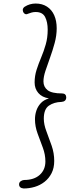

<svg xmlns="http://www.w3.org/2000/svg" viewBox="-20 -897 459 1087"><path d="M114 170Q101 169 94.5 163Q88 157 88 147Q88 136 96.5 129.5Q105 123 116 122Q173 122 205 93Q237 64 237 17Q237 -22 222.5 -61Q208 -100 193 -140.5Q178 -181 178 -222Q178 -246 185.5 -269.5Q193 -293 210 -312Q227 -331 257 -340Q218 -346 197 -370.5Q176 -395 176 -430Q176 -467 187 -501.5Q198 -536 213 -571.5Q228 -607 239 -645.5Q250 -684 250 -729Q250 -772 235.5 -800.5Q221 -829 182 -829Q169 -829 159 -826Q149 -823 138 -819Q127 -813 118 -820.5Q109 -828 109 -842Q109 -846 112 -851Q115 -856 120 -859Q134 -868 149.5 -872.5Q165 -877 182 -877Q219 -877 246 -859.5Q273 -842 287 -810.5Q301 -779 301 -737Q301 -696 289.5 -653.5Q278 -611 263.5 -571Q249 -531 237.5 -496.5Q226 -462 226 -436Q226 -405 249.5 -386.5Q273 -368 332 -368Q343 -368 349 -362Q355 -356 355 -346Q355 -334 348 -327.5Q341 -321 328 -320Q286 -319 257 -299Q228 -279 228 -225Q228 -192 243 -153Q258 -114 272.5 -72Q287 -30 287 14Q287 54 272 83.5Q257 113 232 132.5Q207 152 176.5 161Q146 170 114 170Z"/></svg>

Font: Playpen Sans ExtraLight
Style: Regular
Weight: 250
Designer: Laura Meseguer, Veronika Burian, José Scaglione
Foundry: TypeTogether
Version: Version 1.001